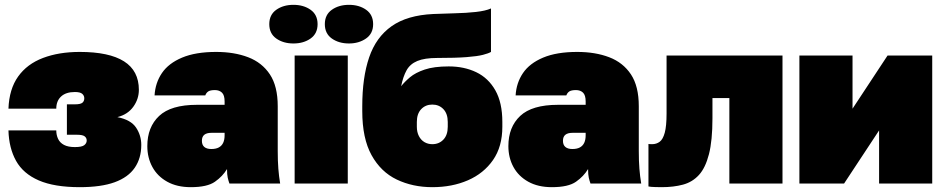

<svg xmlns="http://www.w3.org/2000/svg" viewBox="-20 -760 3915 795"><path d="M310 15Q205 15 140.5 -13Q76 -41 46.5 -94Q17 -147 15 -220H213Q213 -201 220.5 -185Q228 -169 245 -160Q262 -151 290 -151Q319 -151 329 -159Q339 -167 339 -178Q339 -189 330.5 -195.5Q322 -202 300 -202H257V-328H290Q313 -328 321 -334.5Q329 -341 329 -353Q329 -364 320.5 -371.5Q312 -379 290 -379Q253 -379 233 -360.5Q213 -342 213 -310H15Q18 -391 55 -443Q92 -495 158 -520Q224 -545 310 -545Q432 -545 493.5 -506Q555 -467 555 -388Q555 -350 532 -318Q509 -286 466 -275Q522 -264 543.5 -231.5Q565 -199 565 -160Q565 -105 538 -65.5Q511 -26 455 -5.5Q399 15 310 15Z M770 15Q713 15 672.5 -7.5Q632 -30 611 -68.5Q590 -107 590 -155Q590 -234 639 -280Q688 -326 795 -326H910V-340Q910 -366 899 -376.5Q888 -387 870 -387Q851 -387 842.5 -381.5Q834 -376 830 -365H620Q623 -417 650.5 -457.5Q678 -498 734 -521.5Q790 -545 875 -545Q950 -545 1007.5 -523Q1065 -501 1097.5 -452Q1130 -403 1130 -320V-135Q1130 -93 1132.5 -61.5Q1135 -30 1140 0H930Q926 -11 923 -24Q920 -37 920 -60Q902 -30 870 -7.5Q838 15 770 15ZM855 -143Q874 -143 886 -149.5Q898 -156 904 -168.5Q910 -181 910 -200V-210H855Q836 -210 826 -202Q816 -194 816 -177Q816 -160 826 -151.5Q836 -143 855 -143Z M1200 0V-530H1420V0ZM1195 -580Q1153 -580 1124 -600.5Q1095 -621 1095 -660Q1095 -699 1124 -719.5Q1153 -740 1195 -740Q1237 -740 1266 -719.5Q1295 -699 1295 -660Q1295 -621 1266 -600.5Q1237 -580 1195 -580ZM1425 -580Q1383 -580 1354 -600.5Q1325 -621 1325 -660Q1325 -699 1354 -719.5Q1383 -740 1425 -740Q1467 -740 1496 -719.5Q1525 -699 1525 -660Q1525 -621 1495.5 -600.5Q1466 -580 1425 -580Z M1770 15Q1689 15 1623 -16.5Q1557 -48 1518.5 -117.5Q1480 -187 1480 -300V-320Q1480 -439 1508.5 -522.5Q1537 -606 1601.5 -651.5Q1666 -697 1774 -702Q1816 -704 1863 -705Q1910 -706 1950.5 -710.5Q1991 -715 2013 -725V-545Q2003 -539 1980 -533Q1957 -527 1912 -523.5Q1867 -520 1790 -520Q1738 -520 1708 -507.5Q1678 -495 1663.5 -469Q1649 -443 1641 -403Q1655 -421 1677.5 -440Q1700 -459 1738.5 -472Q1777 -485 1838 -485Q1902 -485 1952 -461Q2002 -437 2031 -386Q2060 -335 2060 -255V-235Q2060 -153 2021.5 -97.5Q1983 -42 1917.5 -13.5Q1852 15 1770 15ZM1770 -163Q1798 -163 1816 -182Q1834 -201 1834 -235V-255Q1834 -289 1816 -308Q1798 -327 1770 -327Q1742 -327 1724 -308Q1706 -289 1706 -255V-235Q1706 -213 1714.5 -196.5Q1723 -180 1737.5 -171.5Q1752 -163 1770 -163Z M2265 15Q2208 15 2167.5 -7.5Q2127 -30 2106 -68.5Q2085 -107 2085 -155Q2085 -234 2134 -280Q2183 -326 2290 -326H2405V-340Q2405 -366 2394 -376.5Q2383 -387 2365 -387Q2346 -387 2337.5 -381.5Q2329 -376 2325 -365H2115Q2118 -417 2145.5 -457.5Q2173 -498 2229 -521.5Q2285 -545 2370 -545Q2445 -545 2502.5 -523Q2560 -501 2592.5 -452Q2625 -403 2625 -320V-135Q2625 -93 2627.5 -61.5Q2630 -30 2635 0H2425Q2421 -11 2418 -24Q2415 -37 2415 -60Q2397 -30 2365 -7.5Q2333 15 2265 15ZM2350 -143Q2369 -143 2381 -149.5Q2393 -156 2399 -168.5Q2405 -181 2405 -200V-210H2350Q2331 -210 2321 -202Q2311 -194 2311 -177Q2311 -160 2321 -151.5Q2331 -143 2350 -143Z M2720 15Q2712 15 2692.5 14.5Q2673 14 2665 12V-164Q2668 -163 2680 -163Q2698 -163 2711.5 -173Q2725 -183 2732.5 -210.5Q2740 -238 2740 -290V-530H3220V0H3000V-354H2930V-270Q2930 -178 2915.5 -121.5Q2901 -65 2874 -35.5Q2847 -6 2808 4.5Q2769 15 2720 15Z M3290 0V-530H3510V-310L3655 -530H3840V0H3620V-220L3475 0Z"/></svg>

Font: Golos Text Black
Style: Regular
Weight: 900
Designer: A.Korolkova, Vitaly Kuzmin
Foundry: ParaType Ltd
Version: Version 2.004